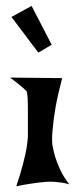

<svg xmlns="http://www.w3.org/2000/svg" viewBox="-20 -704 279 662"><path d="M14.6 -436.5 194.3 -434.6Q178.7 -375 171.4 -333Q164.1 -291 162.1 -262.7Q158.2 -230.5 160.2 -208Q163.1 -187.5 169.9 -164.1Q175.8 -144.5 187.5 -119.1Q199.2 -93.8 218.8 -68.4Q207 -72.3 193.4 -74.2Q179.7 -76.2 168 -77.1Q154.3 -78.1 140.6 -77.1Q127 -76.2 110.4 -74.2Q96.7 -72.3 77.1 -69.3Q57.6 -66.4 36.1 -61.5Q50.8 -105.5 59.1 -137.7Q67.4 -169.9 71.3 -191.4Q75.2 -216.8 76.2 -232.4Q76.2 -252 76.2 -276.9Q76.2 -301.8 76.2 -325.2Q76.2 -348.6 75.2 -366.7Q74.2 -384.8 71.3 -389.6L61.5 -399.4Q55.7 -404.3 44.4 -413.6Q33.2 -422.9 14.6 -436.5ZM19.5 -645.5 88.9 -683.6 158.2 -549.8 112.3 -522.5Z"/></svg>

Font: Lakki Reddy
Style: Regular
Weight: 400
Designer: Appaji Ambarisha Darbha
Version: Version 1.0.4; ttfautohint (v1.2.42-39fb)